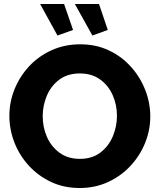

<svg xmlns="http://www.w3.org/2000/svg" viewBox="-20 -936 800 962"><path d="M379 6Q300 6 235.5 -24.5Q171 -55 124 -106.5Q77 -158 52 -222.5Q27 -287 27 -356Q27 -426 53.5 -490.5Q80 -555 127.5 -605.5Q175 -656 240 -685Q305 -714 382 -714Q461 -714 525.5 -683.5Q590 -653 636.5 -601Q683 -549 708 -484.5Q733 -420 733 -353Q733 -283 706.5 -218.5Q680 -154 632.5 -103.5Q585 -53 520.5 -23.5Q456 6 379 6ZM194 -354Q194 -299 215 -250.5Q236 -202 278 -171Q320 -140 380 -140Q442 -140 483.5 -172Q525 -204 545.5 -253.5Q566 -303 566 -356Q566 -411 544.5 -459.5Q523 -508 481.5 -538Q440 -568 380 -568Q318 -568 276.5 -536.5Q235 -505 214.5 -456Q194 -407 194 -354ZM355 -916H476L520 -786L443 -758ZM181 -916H301L346 -786L268 -758Z"/></svg>

Font: Raleway ExtraBold
Style: Regular
Weight: 800
Designer: Matt McInerney, Pablo Impallari, Rodrigo Fuenzalida
Foundry: Matt McInerney, Pablo Impallari, Rodrigo Fuenzalida
Version: Version 4.026